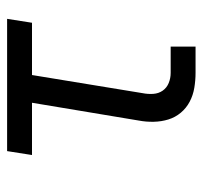

<svg xmlns="http://www.w3.org/2000/svg" viewBox="-35 -535 570 540"><g transform="rotate(-90 250.0 -265.0)"><path d="M315 0Q294 0 273 -3.5Q252 -7 234 -16.5Q216 -26 203 -41.5Q190 -57 184 -76.5Q178 -96 177.5 -117.5Q177 -139 181 -160L231 -460H84L95 -530H467L456 -460H309L258 -149Q255 -134 256 -119Q257 -104 265 -92.5Q273 -81 286.5 -75.5Q300 -70 315 -70H389V0Z"/></g></svg>

Font: Iosevka Curly Oblique
Style: Regular
Weight: 400
Italic angle: -9°
Monospace: yes
Designer: Belleve Invis
Foundry: Belleve Invis
Version: Version 11.1.0; ttfautohint (v1.8.3)